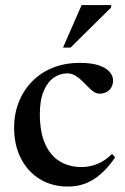

<svg xmlns="http://www.w3.org/2000/svg" viewBox="-20 -710 485 742"><path d="M288.5 -467Q335 -467 363.2 -457Q391.5 -447 404.2 -431.5Q417 -416 417 -399.5Q417 -384 410.2 -372.2Q403.5 -360.5 391.5 -354.2Q379.5 -348 364.5 -348Q352.5 -348 341.2 -356Q330 -364 318.8 -375.8Q307.5 -387.5 295.2 -399.2Q283 -411 269.2 -418.8Q255.5 -426.5 240 -426.5Q212 -426.5 188 -410Q164 -393.5 149 -358.5Q134 -323.5 134 -269Q134 -201.5 153.5 -156Q173 -110.5 209.2 -87.5Q245.5 -64.5 295.5 -64.5Q328 -64.5 357.5 -77Q387 -89.5 413 -115L425 -101.5Q397 -61.5 368.5 -36.8Q340 -12 309 -0.5Q278 11 242.5 11Q181.5 11 134.5 -17.5Q87.5 -46 61 -97.5Q34.5 -149 34.5 -217Q34.5 -269 52.2 -314.5Q70 -360 103 -394.2Q136 -428.5 183 -447.8Q230 -467 288.5 -467ZM223.5 -526 295.5 -690.5H409.5V-681L252.5 -526Z"/></svg>

Font: Newsreader 36pt Medium
Style: Regular
Weight: 500
Designer: Hugues Gentile
Foundry: Production Type
Version: Version 1.003